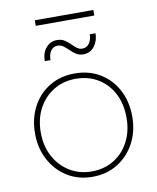

<svg xmlns="http://www.w3.org/2000/svg" viewBox="-90 -887 789 965"><g transform="rotate(-10 304.5 -404.5)"><path d="M304.7 7.8Q231.9 7.8 176 -27.1Q120.1 -62 88.4 -121.6Q56.6 -181.2 56.6 -255.9Q56.6 -333 88.4 -392.6Q120.1 -452.1 176 -485.8Q231.9 -519.5 304.7 -519.5Q377.4 -519.5 433.3 -485.8Q489.3 -452.1 521 -392.6Q552.7 -333 552.7 -255.9Q552.7 -181.2 521 -121.6Q489.3 -62 433.3 -27.1Q377.4 7.8 304.7 7.8ZM304.7 -19.5Q369.1 -19.5 418.5 -49.8Q467.8 -80.1 495.6 -133.5Q523.4 -187 523.4 -255.9Q523.4 -326.2 495.6 -379.4Q467.8 -432.6 418.5 -462.4Q369.1 -492.2 304.7 -492.2Q242.7 -492.2 193.1 -462.4Q143.6 -432.6 114.7 -379.4Q85.9 -326.2 85.9 -255.9Q85.9 -187 114.7 -133.5Q143.6 -80.1 193.1 -49.8Q242.7 -19.5 304.7 -19.5ZM168 -606.4Q168 -647.5 189.9 -673.8Q211.9 -700.2 246.1 -700.2Q268.6 -700.2 284.2 -690.4Q299.8 -680.7 312.3 -668Q324.7 -655.3 337.2 -645.5Q349.6 -635.7 365.2 -635.7Q388.2 -635.7 401.1 -654.5Q414.1 -673.3 414.1 -700.2H443.4Q443.4 -662.1 422.4 -634.3Q401.4 -606.4 365.2 -606.4Q344.7 -606.4 329.3 -616.2Q314 -626 300.8 -639.2Q287.6 -652.3 274.2 -662.1Q260.7 -671.9 244.1 -671.9Q223.1 -671.9 210.2 -654.3Q197.3 -636.7 197.3 -606.4ZM154.3 -789.1V-817.4H453.1V-789.1Z"/></g></svg>

Font: Reddit Sans ExtraLight
Style: Regular
Weight: 250
Designer: Stephen Hutchings
Foundry: Reddit
Version: Version 1.014